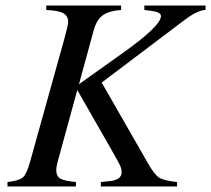

<svg xmlns="http://www.w3.org/2000/svg" viewBox="-20 -673 762 693"><path d="M722 -653V-637Q694 -637 645 -600L347 -375L515 -82Q538 -42 555 -31.5Q572 -21 619 -16V0H344V-16L373 -19Q419 -23 419 -51Q419 -57 417.5 -64Q416 -71 411 -80.5Q406 -90 403 -95.5Q400 -101 392 -115Q384 -129 382 -133L259 -348L194 -111Q183 -73 183 -60Q183 -37 197.5 -28.5Q212 -20 254 -16V0H7V-16Q50 -21 63 -33Q76 -45 88 -87L212 -532Q226 -582 226 -594Q226 -615 209 -625Q192 -635 147 -637V-653H417V-637Q375 -634 352 -618.5Q329 -603 318 -563L265 -369L418 -478Q561 -579 561 -615Q561 -630 525 -634L501 -637V-653Z"/></svg>

Font: STIX MathJax Main
Style: Italic
Weight: 400
Italic angle: -16.33°
Designer: MicroPress Inc., with final additions and corrections provided by Coen Hoffman, Elsevier (retired)
Version: Version 1.1.1